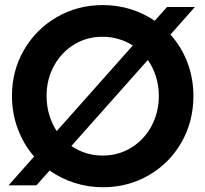

<svg xmlns="http://www.w3.org/2000/svg" viewBox="-20 -748 829 775"><path d="M180.2 -59.6 127 0H14.6L117.7 -116.2Q75.2 -165 51.8 -228Q28.3 -291 28.3 -361.3Q28.3 -462.9 76.9 -546.6Q125.5 -630.4 209.5 -679Q293.5 -727.5 394.5 -727.5Q453.1 -727.5 506.3 -711.2Q559.6 -694.8 604.5 -664.1L654.3 -719.7H766.6L668 -608.4Q712.4 -559.1 736.6 -495.4Q760.7 -431.6 760.7 -360.4Q760.7 -257.8 712.6 -173.6Q664.6 -89.4 580.8 -40.8Q497.1 7.8 395.5 7.8Q335.9 7.8 281 -9.8Q226.1 -27.3 180.2 -59.6ZM621.1 -360.4Q621.1 -401.4 609.6 -438.5Q598.1 -475.6 576.7 -505.9L268.1 -158.7Q294.9 -140.1 327.1 -130.1Q359.4 -120.1 394.5 -120.1Q458 -120.1 509.8 -151.9Q561.5 -183.6 591.3 -238.8Q621.1 -293.9 621.1 -360.4ZM209 -218.8 516.1 -564.5Q460.4 -599.6 392.6 -599.6Q330.6 -599.6 279.3 -568.4Q228 -537.1 198 -482.4Q168 -427.7 168 -360.4Q168 -320.8 178.7 -284.7Q189.5 -248.5 209 -218.8Z"/></svg>

Font: Reddit Sans Chocolate
Style: Bold
Weight: 700
Designer: Stephen Hutchings
Foundry: Reddit
Version: Version 1.011